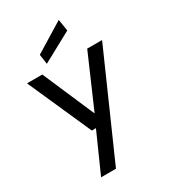

<svg xmlns="http://www.w3.org/2000/svg" viewBox="-230 -849 1031 1174"><g transform="rotate(-30 285.5 -261.5)"><path d="M126 220 249 -56H220L21 -504H129L287 -138L446 -504H551L231 220ZM186 -547 176 -616 383 -743 396 -661Z"/></g></svg>

Font: DM Sans Medium
Style: Regular
Weight: 500
Designer: Colophon Foundry, Jonny Pinhorn
Foundry: Colophon Foundry
Version: Version 4.004; ttfautohint (v1.8.4.7-5d5b)